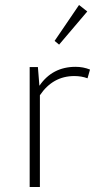

<svg xmlns="http://www.w3.org/2000/svg" viewBox="-20 -750 398 770"><path d="M217 -571 199 -586 297 -730 330 -704ZM99 0V-481H132L138 -406Q190 -482 283 -482Q314 -482 341 -471L331 -436Q307 -445 278 -445Q192 -445 140 -368V0Z"/></svg>

Font: Cantarell Light
Style: Regular
Weight: 300
Designer: Dave Crossland, Nikolaus Waxweiler, Florian Fecher, Jacques Le Bailly, Eben Sorkin, Alexei Vanyashin, Alexios Zavras, Em
Version: Version 0.303